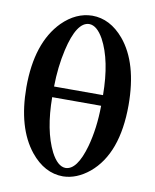

<svg xmlns="http://www.w3.org/2000/svg" viewBox="-80 -742 657 815"><g transform="rotate(10 249.0 -334.5)"><path d="M355 -311H144Q145 -168 189 -80.1Q217.3 -25.9 251 -24.9Q301.3 -24.9 332 -133.8Q354 -213.4 355 -311ZM246.1 -644Q191.4 -644 162.1 -516.1Q145 -440.9 144 -356.9H355Q354 -505.9 307.1 -592.8Q278.8 -643.1 246.1 -644ZM28.8 -334Q28.8 -525.9 124 -622.6Q182.1 -680.2 252 -681.2Q329.1 -681.2 388.7 -610.8Q468.8 -515.1 469.2 -334Q469.2 -124.5 359.9 -33.2Q305.7 11.2 247.1 12.2Q167.5 12.2 106.9 -62.5Q29.3 -159.2 28.8 -334Z"/></g></svg>

Font: Linux Libertine O
Style: Semibold
Weight: 700
Designer: Philipp H. Poll
Foundry: Philipp H. Poll
Version: Version 5.0.0